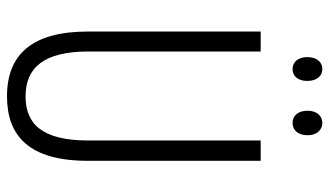

<svg xmlns="http://www.w3.org/2000/svg" viewBox="-216 -714 940 548"><g transform="rotate(90 254.0 -440.0)"><path d="M143 -847C143 -821 157 -805 177 -805C197 -805 211 -820 211 -847C211 -874 197 -890 177 -890C157 -890 143 -874 143 -847ZM296 -848C296 -821 310 -805 331 -805C351 -805 366 -820 366 -848C366 -875 350 -890 331 -890C311 -890 296 -874 296 -848ZM439 -221V-714H381V-222C381 -89 333 -43 255 -43C174 -43 127 -94 127 -222V-714H70V-221C70 -62 135 10 255 10C368 10 439 -53 439 -221Z"/></g></svg>

Font: Noto Sans Bengali ExtraCondensed Light
Style: Regular
Weight: 300
Width: 2
Designer: Joana Ranito - Universal Thirst; Jelle Bosma - Monotype Design Team
Foundry: Universal Thirst ehf.
Version: Version 3.000